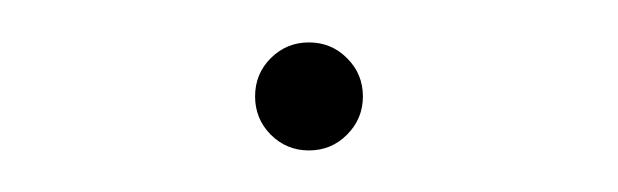

<svg xmlns="http://www.w3.org/2000/svg" viewBox="-20 -67 293 91"><path d="M100.9 -21.3Q100.9 -32 108.3 -39.4Q115.8 -46.9 126.4 -46.9Q137.1 -46.9 144.5 -39.4Q152 -32 152 -21.3Q152 -10.7 144.5 -3.2Q137.1 4.3 126.4 4.3Q115.8 4.3 108.3 -3.2Q100.9 -10.7 100.9 -21.3Z"/></svg>

Font: Inter P Thin
Style: Regular
Weight: 100
Designer: Rasmus Andersson
Foundry: rsms
Version: Version 3.018;git-588b23468